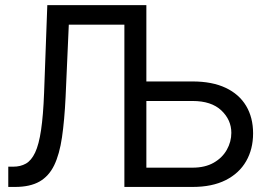

<svg xmlns="http://www.w3.org/2000/svg" viewBox="-20 -739 1065 759"><path d="M12.7 0V-80.1H32.2Q61 -80.1 82.5 -92.3Q104 -104.5 118.9 -136Q133.8 -167.5 142.3 -224.9Q150.9 -282.2 154.3 -372.1L167 -718.8H516.6V-641.6H252L239.3 -355.5Q234.9 -263.7 225.1 -196.5Q215.3 -129.4 194.3 -85.9Q173.3 -42.5 136 -21.2Q98.6 0 39.1 0ZM536.1 -417H741.2Q818.8 -417 872.1 -391.8Q925.3 -366.7 952.9 -320.6Q980.5 -274.4 980.5 -211.9Q980.5 -149.4 952.9 -101.6Q925.3 -53.7 872.1 -26.9Q818.8 0 741.2 0H471.7V-718.8H558.6V-76.2H741.2Q790.5 -76.2 824.7 -95.7Q858.9 -115.2 876.7 -147Q894.5 -178.7 894.5 -213.9Q894.5 -265.1 855 -302.5Q815.4 -339.8 741.2 -339.8H536.1Z"/></svg>

Font: Inter Display V
Style: Regular
Weight: 400
Designer: Rasmus Andersson
Foundry: rsms
Version: Version 3.015;git-src